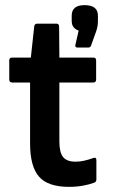

<svg xmlns="http://www.w3.org/2000/svg" viewBox="-20 -716 438 747"><path d="M249 11Q166 11 131.5 -29Q97 -69 97 -158V-395H27Q16 -395 16 -407V-481Q16 -492 27 -492H100L113 -612Q114 -624 125 -624H200Q210 -624 210 -612L211 -492H343Q354 -492 354 -481V-407Q354 -395 343 -395H211V-165Q211 -123 225.5 -105Q240 -87 274 -87Q291 -87 308.5 -91Q326 -95 342 -101Q355 -106 355 -93V-18Q355 -8 346 -5Q327 2 302 6.5Q277 11 249 11ZM281 -531Q272 -531 273 -540L286 -597Q274 -601 266.5 -610Q259 -619 259 -635V-655Q259 -696 309 -696Q361 -696 361 -655V-634Q361 -612 353 -591L334 -538Q331 -531 324 -531Z"/></svg>

Font: Sofia Sans Semi Condensed
Style: Bold
Weight: 700
Designer: Botio Nikoltchev, Ani Petrova
Foundry: lettersoup
Version: Version 4.100; ttfautohint (v1.8.4.7-5d5b)